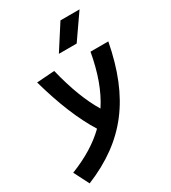

<svg xmlns="http://www.w3.org/2000/svg" viewBox="-297 -914 1124 1264"><g transform="rotate(-30 264.5 -282.5)"><path d="M1.5 230.5C329.1 96.2 500.5 -127.4 575.2 -517.6H439.9C414.1 -374 373 -256.8 309.6 -160.6C253.4 -252.9 206.5 -374.5 169.4 -527.3L34.2 -517.6C87.4 -327.6 149.9 -175.3 223.6 -57.1C151.4 13.2 59.6 69.8 -57.1 115.7ZM252.4 -609.4H387.7L516.6 -794.9H371.6Z"/></g></svg>

Font: Cascadia Mono NF
Style: Bold Italic
Weight: 700
Italic angle: -10°
Monospace: yes
Designer: Aaron Bell
Foundry: Saja Typeworks
Version: Version 2404.023